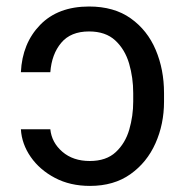

<svg xmlns="http://www.w3.org/2000/svg" viewBox="-20 -573 580 602"><path d="M45.5 -167.6H137.8Q142 -126.1 175.6 -97.1Q209.2 -68.2 261.4 -68.2Q313.2 -68.2 343 -96.1Q372.9 -123.9 385.3 -166.7Q397.7 -209.5 397.7 -254.3V-281.2Q397.7 -329.5 384.8 -373.8Q371.8 -418 341.4 -446.2Q311.1 -474.4 259.2 -474.4Q201.7 -474.4 171.9 -438.7Q142 -403.1 137.8 -346.6H45.5Q49.7 -437.1 105.8 -494.9Q161.9 -552.6 259.2 -552.6Q337.7 -552.6 389.9 -515.4Q442.1 -478.3 468.2 -416.7Q494.3 -355.1 494.3 -281.2V-254.3Q494.3 -183.9 467.5 -123.8Q440.7 -63.6 388.8 -26.8Q337 9.9 262.1 9.9Q199.9 9.9 152.2 -15.3Q104.4 -40.5 76.3 -81Q48.3 -121.4 45.5 -167.6Z"/></svg>

Font: Inter Alia
Style: Regular
Weight: 400
Designer: Rasmus Andersson (Latin, Greek, Cyrillic etc.) and Evan from Shavian.info (Shavian, old style figures)
Foundry: Shavian.info
Version: Version 0.001;git-37ab20767